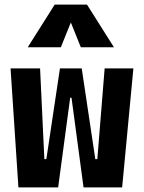

<svg xmlns="http://www.w3.org/2000/svg" viewBox="-20 -815 626 835"><path d="M343.3 0H511.2L560.1 -517.6H435.1L403.3 -123H394.5L335.4 -517.6H240.7L181.6 -123H172.9L154.3 -517.6H25.9L60.1 0H232.9L285.2 -390.1H291ZM100.6 -609.4H244.6L288.1 -717.3L331.5 -609.4H475.6L358.4 -794.9H217.8Z"/></svg>

Font: CaskaydiaCove Nerd Font
Style: Bold
Weight: 700
Designer: Aaron Bell
Foundry: Saja Typeworks
Version: Version 2111.1;Nerd Fonts 2.3.0